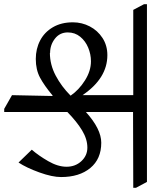

<svg xmlns="http://www.w3.org/2000/svg" viewBox="46 -762 718 912"><g transform="rotate(90 405.0 -306.0)"><path d="M481 -579V-355Q562 -428 627 -428Q704 -428 747 -376Q790 -324 790 -237Q790 -195 768 -134Q746 -73 721 -35L660 -98Q688 -130 714.5 -176Q741 -222 741 -263Q741 -305 714.5 -333.5Q688 -362 650 -362Q610 -362 568.5 -337Q527 -312 481 -267V33H466L401 -4L405 -196L403 -197Q355 -157 317.5 -137Q280 -117 229 -117Q181 -117 141.5 -137.5Q102 -158 78.5 -198Q55 -238 55 -293Q55 -336 74.5 -373.5Q94 -411 129.5 -434Q165 -457 211 -457Q321 -457 401 -339V-580H-4L-31 -631V-645H813L841 -593V-580ZM200 -184Q256 -184 308 -211.5Q360 -239 403 -282V-283Q376 -322 331 -350.5Q286 -379 240 -379Q207 -379 175.5 -366Q144 -353 123.5 -328Q103 -303 103 -269Q103 -231 132.5 -208Q162 -185 200 -185Z"/></g></svg>

Font: Grenzecho Serif
Style: Serif-Regular
Weight: 400
Designer: Dan Reynolds
Foundry: Dan Reynolds
Version: Version 1.001; ttfautohint (v1.1) -l 5 -r 5 -G 72 -x 0 -D la